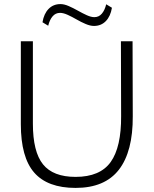

<svg xmlns="http://www.w3.org/2000/svg" viewBox="-20 -912 753 940"><path d="M572 -710H629L630 -343Q631 -170 562 -81Q493 8 350 8Q213 8 147.5 -67Q82 -142 82 -304V-710H141V-307Q141 -169 190.5 -107.5Q240 -46 350 -46Q470 -46 522 -119Q574 -192 573 -344ZM440 -785Q422 -785 399.5 -794.5Q377 -804 354.5 -817Q332 -830 311 -839.5Q290 -849 274 -849Q252 -849 237.5 -832Q223 -815 216 -786L188 -803Q195 -845 218 -868.5Q241 -892 276 -892Q294 -892 316 -882.5Q338 -873 361 -860Q384 -847 405 -837.5Q426 -828 442 -828Q464 -828 478.5 -845Q493 -862 500 -891L528 -874Q521 -832 498 -808.5Q475 -785 440 -785Z"/></svg>

Font: Livvic Light
Style: Regular
Weight: 300
Designer: Jacques Le Bailly, Baron von Fonthausen
Version: Version 1.001; ttfautohint (v1.8.2)